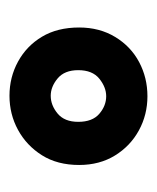

<svg xmlns="http://www.w3.org/2000/svg" viewBox="17 -769 331 405"><g transform="rotate(-90 182.5 -566.5)"><path d="M182 -421Q143 -421 110 -439Q77 -457 57 -489.5Q37 -522 37 -565Q37 -611 57.5 -643.5Q78 -676 111 -694Q144 -712 183 -712Q222 -712 255 -694Q288 -676 307.5 -643.5Q327 -611 327 -565Q327 -522 307 -489Q287 -456 254 -438.5Q221 -421 182 -421ZM182 -508Q201 -508 219 -522.5Q237 -537 237 -567Q237 -596 219.5 -610.5Q202 -625 183 -625Q163 -625 145.5 -610.5Q128 -596 128 -567Q128 -537 145 -522.5Q162 -508 182 -508Z"/></g></svg>

Font: DM Sans 12pt ExtraBold
Style: Regular
Weight: 800
Version: Version 4.004;gftools[0.9.30]